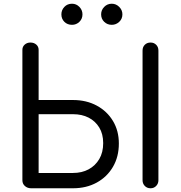

<svg xmlns="http://www.w3.org/2000/svg" viewBox="-20 -1009 969 1029"><path d="M147 0Q127 0 113.5 -12Q100 -24 100 -43V-742Q100 -759 112.5 -770Q125 -781 143 -781Q162 -781 174.5 -770Q187 -759 187 -742V-473H371Q443 -473 498.5 -443Q554 -413 585.5 -360.5Q617 -308 617 -240Q617 -169 585.5 -115Q554 -61 498.5 -30.5Q443 0 371 0ZM187 -82H371Q419 -82 455 -101.5Q491 -121 512 -156.5Q533 -192 533 -242Q533 -291 512 -325.5Q491 -360 455 -378.5Q419 -397 371 -397H187ZM787 0Q768 0 756 -12.5Q744 -25 744 -43V-738Q744 -757 756 -769Q768 -781 787 -781Q805 -781 817 -769Q829 -757 829 -738V-43Q829 -25 817 -12.5Q805 0 787 0ZM366 -876Q341 -876 325 -892Q309 -908 309 -932Q309 -955 325 -972Q341 -989 366 -989Q389 -989 405.5 -972Q422 -955 422 -932Q422 -908 405.5 -892Q389 -876 366 -876ZM579 -876Q555 -876 538.5 -892Q522 -908 522 -932Q522 -955 538.5 -972Q555 -989 579 -989Q602 -989 619 -972Q636 -955 636 -932Q636 -908 619 -892Q602 -876 579 -876Z"/></svg>

Font: Comfortaa Medium
Style: Regular
Weight: 500
Designer: Johan Aakerlund
Foundry: Johan Aakerlund
Version: Version 3.104; ttfautohint (v1.8.1.43-b0c9)